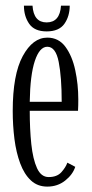

<svg xmlns="http://www.w3.org/2000/svg" viewBox="-20 -664 332 694"><path d="M151 10.5Q115.5 10.5 91.5 -12Q67.5 -34.5 53 -73.5Q38.5 -112.5 32.2 -161.5Q26 -210.5 26 -263Q26 -394.5 62.2 -461.2Q98.5 -528 151 -528Q192 -528 216.5 -494.8Q241 -461.5 252 -410.2Q263 -359 263 -305Q263 -294.5 262.8 -284Q262.5 -273.5 262 -263.5H87.5Q87.5 -197.5 93.2 -143Q99 -88.5 113.8 -56.2Q128.5 -24 156 -24Q186 -24 201.8 -41.5Q217.5 -59 223.5 -76L252 -61Q243 -33 215.5 -11.2Q188 10.5 151 10.5ZM151 -495Q123 -495 106 -444Q89 -393 87.5 -296H203Q203 -385 192.2 -440Q181.5 -495 151 -495ZM148.5 -550.5Q104.5 -550.5 85.5 -578Q66.5 -605.5 66.5 -643.5H97.5Q101.5 -583 148.5 -583Q196.5 -583 200.5 -643.5H232Q232 -605.5 212.8 -578Q193.5 -550.5 148.5 -550.5Z"/></svg>

Font: Imbue 10pt Light
Style: Regular
Weight: 300
Designer: Tyler Finck
Foundry: Etcetera Type Company
Version: Version 1.102; ttfautohint (v1.8.3)